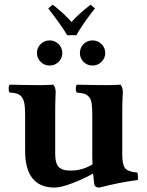

<svg xmlns="http://www.w3.org/2000/svg" viewBox="-20 -803 638 832"><path d="M311 -650.4H271Q250.5 -687 189 -766.6L208.5 -782.7Q258.8 -743.7 290 -707.5Q316.9 -739.3 372.6 -782.7L391.6 -766.6Q338.4 -699.7 311 -650.4ZM326.2 -573.2Q326.2 -596.2 342 -612.1Q357.9 -627.9 380.9 -627.9Q403.3 -627.9 419.7 -612.1Q436 -596.2 436 -573.2Q436 -550.8 419.7 -534.9Q403.3 -519 380.9 -519Q357.9 -519 342 -534.9Q326.2 -550.8 326.2 -573.2ZM140.1 -573.2Q140.1 -596.2 156.2 -612.1Q172.4 -627.9 194.8 -627.9Q217.8 -627.9 233.9 -612.1Q250 -596.2 250 -573.2Q250 -550.8 233.9 -534.9Q217.8 -519 194.8 -519Q172.4 -519 156.2 -534.9Q140.1 -550.8 140.1 -573.2ZM509.8 -132.8Q509.8 -89.4 522.2 -74Q534.7 -58.6 575.2 -55.2Q576.7 -50.3 577.6 -39.1Q578.6 -27.8 577.1 -22.9Q496.1 -12.7 411.1 9.8Q389.6 9.8 388.2 -6.8Q385.7 -25.4 383.3 -50.8Q338.4 -25.9 290.8 -8.1Q243.2 9.8 216.8 9.8Q88.9 9.8 88.9 -149.9V-306.2Q88.9 -337.4 85.2 -356.2Q81.5 -375 72.3 -384.8Q63 -394.5 52 -397.7Q41 -400.9 22 -401.9Q17.6 -406.2 17.6 -418.9Q17.6 -431.6 22 -436Q107.9 -434.1 153.8 -434.1Q174.8 -434.1 210.9 -436Q221.2 -425.8 221.2 -401.9Q221.2 -397.5 220.2 -376.5Q219.2 -355.5 219.2 -306.2V-139.2Q219.2 -113.8 224.1 -97.9Q229 -82 239.7 -75Q250.5 -67.9 261 -65.9Q271.5 -64 289.1 -64Q336.9 -64 380.9 -90.8Q379.9 -111.3 379.9 -120.6V-306.2Q379.9 -337.9 377 -356Q374 -374 365 -383.8Q356 -393.6 345.2 -396.7Q334.5 -399.9 313 -401.9Q308.6 -406.2 308.6 -418.9Q308.6 -431.6 313 -436Q398.9 -434.1 444.8 -434.1Q465.8 -434.1 502 -436Q512.2 -425.8 512.2 -401.9Q512.2 -397.5 511 -376.5Q509.8 -355.5 509.8 -306.2Z"/></svg>

Font: Linux Libertine G
Style: Bold
Weight: 700
Designer: Philipp H. Poll
Foundry: Philipp H. Poll
Version: Version 5.0.3